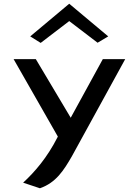

<svg xmlns="http://www.w3.org/2000/svg" viewBox="-20 -789 737 1029"><path d="M142 -594 198 -559 351 -676 503 -560 560 -594 351 -769ZM104 190 194 220C280 190 321 125 365 49L651 -472H531L359 -158L172 -472H53L290 -57L288 -53C233 55 168 131 104 190Z"/></svg>

Font: Bluebird
Style: LiExt
Weight: 300
Designer: Jasper
Foundry: Cannot Into Space Fonts
Version: Version 0.98